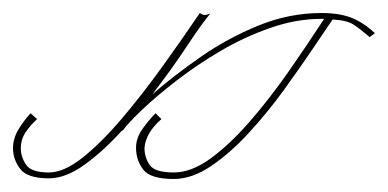

<svg xmlns="http://www.w3.org/2000/svg" viewBox="-160 -266 596 295"><path d="M147 -246Q147 -246 149.5 -244.5Q152 -243 154 -243Q158 -243 163 -245V-246Q163 -246 163 -246Q163 -246 163 -245Q151 -231 127.5 -195.5Q104 -160 74 -121Q106 -149 147.5 -178Q189 -207 236.5 -226.5Q284 -246 334 -246Q362 -246 380.5 -238.5Q399 -231 416 -215L408 -209Q394 -221 383.5 -228Q373 -235 351 -236Q340 -220 320.5 -191Q301 -162 276 -127.5Q251 -93 222.5 -62Q194 -31 164.5 -11Q135 9 107 9Q71 9 60 -5.5Q49 -20 49 -39Q49 -54 59 -68Q69 -82 79 -92L88 -83Q64 -62 62 -39Q62 -24 70 -12.5Q78 -1 107 -1Q134 -1 163.5 -22.5Q193 -44 223.5 -79Q254 -114 283 -155.5Q312 -197 338 -237H333Q295 -237 255 -223Q215 -209 178.5 -187.5Q142 -166 111 -142Q80 -118 58.5 -97.5Q37 -77 29 -66L27 -65Q-1 -34 -30 -13Q-59 8 -85 8Q-118 8 -129 -6.5Q-140 -21 -140 -38Q-140 -53 -132 -66.5Q-124 -80 -113 -92L-103 -83Q-113 -74 -120.5 -63Q-128 -52 -128 -38Q-128 -25 -120 -13Q-112 -1 -85 -1Q-62 -1 -33.5 -23.5Q-5 -46 26.5 -83Q58 -120 89 -163Q120 -206 147 -246Z"/></svg>

Font: Kapakana Light
Style: Regular
Weight: 300
Designer: Kyosuke Nagai
Version: Version 1.000